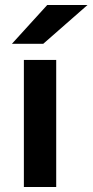

<svg xmlns="http://www.w3.org/2000/svg" viewBox="-20 -752 372 772"><path d="M28 -576H154L332 -732H170ZM76 0H206V-511H76Z"/></svg>

Font: Overpass ExtraBold
Style: Regular
Weight: 800
Designer: Delve Withrington, Thomas Jockin
Foundry: Delve Fonts
Version: Version 3.000;DELV;Overpass